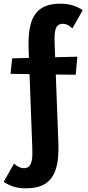

<svg xmlns="http://www.w3.org/2000/svg" viewBox="-32 -731 478 1040"><path d="M107 289Q70 289 41.5 280Q13 271 -12 254L44 155Q57 167 70.5 173.5Q84 180 98 180Q115 180 125.5 170Q136 160 140.5 136Q145 112 143 71L123 -461Q121 -505 124.5 -543.5Q128 -582 138 -612.5Q148 -643 168 -665.5Q188 -688 219 -699.5Q250 -711 295 -711Q330 -711 359.5 -702.5Q389 -694 416 -676L360 -577Q348 -589 335 -595.5Q322 -602 307 -602Q291 -602 280.5 -592.5Q270 -583 266 -559Q262 -535 264 -493L284 39Q286 84 282.5 122.5Q279 161 268 192Q257 223 236.5 245Q216 267 184.5 278Q153 289 107 289ZM378 -326 25 -331 34 -415 387 -424Z"/></svg>

Font: Ysabeau SC ExtraBold
Style: Regular
Weight: 800
Designer: Christian Thalmann (Catharsis Fonts)
Version: Version 2.001;gftools[0.9.30]; featfreeze: smcp